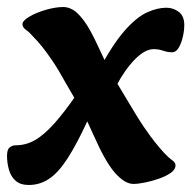

<svg xmlns="http://www.w3.org/2000/svg" viewBox="-27 -512 554 547"><path d="M55 15Q31 15 17.5 3Q4 -9 -1.5 -28.5Q-7 -48 -7 -68Q-7 -86 0.5 -92Q8 -98 17 -98Q47 -98 73 -113Q99 -128 128 -160.5Q157 -193 192 -244L254 -311Q294 -386 328 -424.5Q362 -463 391.5 -476.5Q421 -490 447 -490Q467 -490 482.5 -478Q498 -466 498 -441Q498 -424 493.5 -405.5Q489 -387 481.5 -375Q474 -363 463 -363Q451 -363 438 -367.5Q425 -372 411 -372Q386 -372 357.5 -343Q329 -314 304 -267L222 -167Q192 -102 166 -61.5Q140 -21 113.5 -3Q87 15 55 15ZM353 12Q329 12 301.5 -18.5Q274 -49 240 -126L203 -207L196 -214L160 -276Q138 -316 121.5 -340Q105 -364 93 -379Q81 -394 70 -405Q57 -420 47 -427Q37 -434 37 -443Q37 -453 56.5 -464.5Q76 -476 103.5 -484Q131 -492 154 -492Q167 -492 181 -484Q195 -476 212.5 -452.5Q230 -429 252 -381L285 -311L300 -286L336 -226Q364 -178 383.5 -149.5Q403 -121 416.5 -104.5Q430 -88 440 -77Q453 -63 463 -56Q473 -49 473 -41Q473 -29 459.5 -19.5Q446 -10 426 -3Q406 4 386 8Q366 12 353 12Z"/></svg>

Font: Alkatra SemiBold
Style: Regular
Weight: 600
Designer: Suman Bhandary
Version: Version 1.100;gftools[0.9.22]